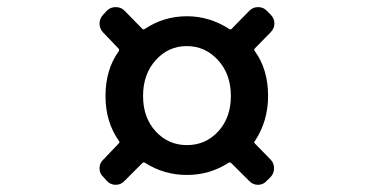

<svg xmlns="http://www.w3.org/2000/svg" viewBox="-20 -637 1040 534"><path d="M326.2 -133.8Q316.4 -123 301.8 -123Q287.1 -123 277.3 -133.8L267.6 -144.5Q256.8 -154.3 256.8 -168.9Q256.8 -183.6 267.6 -193.4L310.5 -238.3Q313.5 -241.2 311.5 -244.1Q273.4 -296.9 273.4 -370.1Q273.4 -443.4 310.5 -495.1Q312.5 -499 309.6 -502L266.6 -546.9Q256.8 -557.6 256.8 -571.3Q256.8 -585.9 267.6 -596.7L277.3 -607.4Q287.1 -617.2 301.8 -617.2Q316.4 -617.2 326.2 -607.4L376 -556.6Q378.9 -553.7 382.8 -556.6Q435.5 -591.8 500 -591.8Q562.5 -591.8 617.2 -556.6Q621.1 -553.7 624 -556.6L673.8 -607.4Q683.6 -617.2 697.8 -617.2Q711.9 -617.2 721.7 -607.4L732.4 -596.7Q743.2 -585.9 743.2 -571.8Q743.2 -557.6 732.4 -546.9L688.5 -502Q685.5 -499 688.5 -495.1Q725.6 -444.3 725.6 -370.1Q725.6 -299.8 688.5 -244.1Q685.5 -241.2 688.5 -238.3L732.4 -193.4Q742.2 -183.6 742.2 -168.9Q742.2 -154.3 732.4 -144.5L721.7 -133.8Q711.9 -123 697.3 -123Q683.6 -123 672.9 -133.8L623 -183.6Q620.1 -186.5 616.2 -184.6Q563.5 -150.4 500 -150.4Q435.5 -150.4 382.8 -184.6Q378.9 -186.5 376 -183.6ZM413.1 -271.5Q448.2 -233.4 500 -233.4Q551.8 -233.4 586.9 -271.5Q622.1 -309.6 622.1 -370.1Q622.1 -430.7 586.4 -469.7Q550.8 -508.8 499.5 -508.8Q448.2 -508.8 413.1 -469.7Q377.9 -430.7 377.9 -370.1Q377.9 -309.6 413.1 -271.5Z"/></svg>

Font: Gen Jyuu Gothic L Monospace Medium
Style: Regular
Weight: 500
Designer: [Source Han Sans]
Ryoko NISHIZUKA  (kana & ideographs); Paul D. Hunt (Latin, Greek & Cyrillic); Wenlong ZHANG  (bopomofo
Version: Version 1.002.20150607